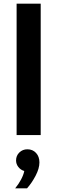

<svg xmlns="http://www.w3.org/2000/svg" viewBox="-20 -740 314 1052"><path d="M203 0H71V-720H203ZM128 292H63Q82 269 95.5 243.5Q109 218 113 197Q93 191 80.5 175Q68 159 68 139Q68 113 86 95.5Q104 78 130 78Q159 78 177.5 98Q196 118 196 150Q196 183 175 223Q154 263 128 292Z"/></svg>

Font: Wix Madefor Text
Style: Bold
Weight: 700
Designer: Dalton Maag Ltd
Foundry: Dalton Maag Ltd
Version: Version 3.100